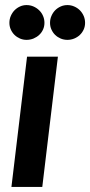

<svg xmlns="http://www.w3.org/2000/svg" viewBox="-20 -736 355 756"><path d="M17 0ZM208 -513H86.5L25 0H146.5ZM155 -646C155 -655.7 153.2 -664.8 149.5 -673.2C145.8 -681.8 140.8 -689.2 134.2 -695.5C127.8 -701.8 120.2 -706.8 111.8 -710.5C103.2 -714.2 94.2 -716 84.5 -716C75.5 -716 66.9 -714.2 58.8 -710.5C50.6 -706.8 43.4 -701.8 37.2 -695.5C31.1 -689.2 26.2 -681.8 22.5 -673.2C18.8 -664.8 17 -655.7 17 -646C17 -636.7 18.8 -627.9 22.5 -619.8C26.2 -611.6 31.1 -604.5 37.2 -598.5C43.4 -592.5 50.6 -587.8 58.8 -584.2C66.9 -580.8 75.5 -579 84.5 -579C94.2 -579 103.2 -580.8 111.8 -584.2C120.2 -587.8 127.8 -592.5 134.2 -598.5C140.8 -604.5 145.8 -611.6 149.5 -619.8C153.2 -627.9 155 -636.7 155 -646ZM315 -646C315 -655.7 313.2 -664.8 309.5 -673.2C305.8 -681.8 300.8 -689.2 294.5 -695.5C288.2 -701.8 280.8 -706.8 272.2 -710.5C263.8 -714.2 254.8 -716 245.5 -716C236.2 -716 227.3 -714.2 219 -710.5C210.7 -706.8 203.4 -701.8 197.2 -695.5C191.1 -689.2 186.2 -681.8 182.5 -673.2C178.8 -664.8 177 -655.7 177 -646C177 -636.7 178.8 -627.9 182.5 -619.8C186.2 -611.6 191.1 -604.5 197.2 -598.5C203.4 -592.5 210.7 -587.8 219 -584.2C227.3 -580.8 236.2 -579 245.5 -579C254.8 -579 263.8 -580.8 272.2 -584.2C280.8 -587.8 288.2 -592.5 294.5 -598.5C300.8 -604.5 305.8 -611.6 309.5 -619.8C313.2 -627.9 315 -636.7 315 -646Z"/></svg>

Font: Lato
Style: Bold Italic
Weight: 700
Italic angle: -7°
Designer: Lukasz Dziedzic
Foundry: tyPoland Lukasz Dziedzic
Version: Version 2.007; 2014-02-27